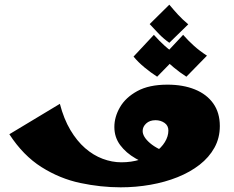

<svg xmlns="http://www.w3.org/2000/svg" viewBox="-20 -794 1000 821"><path d="M496 7Q411 7 323.5 -11.5Q236 -30 157.5 -79.5Q79 -129 20 -220L236 -350Q253 -285 281 -238Q309 -191 344 -160.5Q379 -130 419 -115Q459 -100 499 -100Q542 -100 578.5 -111.5Q615 -123 642.5 -142.5Q670 -162 685 -186.5Q700 -211 700 -236Q700 -257 683.5 -268.5Q667 -280 645 -280Q620 -280 605 -266Q590 -252 590 -234Q590 -209 621.5 -182Q653 -155 714 -135L649 -78Q601 -93 560 -116.5Q519 -140 494 -173.5Q469 -207 469 -251Q469 -294 493 -335.5Q517 -377 567 -404.5Q617 -432 696 -432Q763 -432 813.5 -411.5Q864 -391 892 -351.5Q920 -312 920 -255Q920 -204 897 -162.5Q874 -121 833.5 -89.5Q793 -58 739.5 -36.5Q686 -15 623.5 -4Q561 7 496 7ZM704 -611Q680 -628 660 -648.5Q640 -669 620 -691L704 -774Q724 -750 742 -730.5Q760 -711 785 -690ZM652 -466Q624 -484 597.5 -506Q571 -528 551 -552L638 -645Q661 -619 685 -597.5Q709 -576 740 -556ZM777 -466Q749 -484 722.5 -506Q696 -528 676 -552L763 -645Q786 -619 810 -597.5Q834 -576 865 -556Z"/></svg>

Font: Marhey
Style: Bold
Weight: 700
Designer: Nur Syamsi & Bustanul Arifin
Foundry: Namelatype
Version: Version 1.000